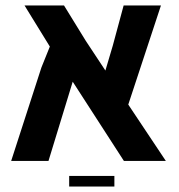

<svg xmlns="http://www.w3.org/2000/svg" viewBox="-20 -591 657 705"><path d="M589 0H435L247 -291L158 0H21L132 -343L163 -420L70 -571H215L295 -441L367 -332L394 -423L434 -571H571L451 -207ZM400 55V94H234V55Z"/></svg>

Font: Assistant ExtraLight
Style: Bold
Weight: 700
Version: Version 3.000